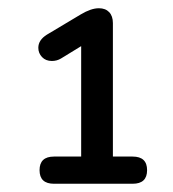

<svg xmlns="http://www.w3.org/2000/svg" viewBox="-20 -728 420 466"><path d="M76 -315Q76 -348 111 -348H177V-616L128 -586Q118 -580 106 -580Q91 -580 82 -589.5Q73 -599 73 -612Q73 -631 94 -644L176 -693Q201 -708 220 -708Q236 -708 245 -698.5Q254 -689 254 -672V-348H302Q337 -348 337 -315Q337 -282 302 -282H111Q76 -282 76 -315Z"/></svg>

Font: SN Pro
Style: Regular
Weight: 400
Designer: Tobias Whetton
Foundry: Supernotes
Version: Version 1.003